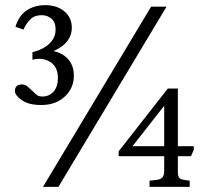

<svg xmlns="http://www.w3.org/2000/svg" viewBox="-20 -726 802 746"><path d="M140 -318Q91 -318 64.5 -337Q38 -356 38 -372Q38 -393 56 -397Q74 -401 87 -390L111 -368Q120 -359 126 -355Q132 -351 145 -351Q171 -351 188 -370Q205 -389 205 -423Q205 -466 175.5 -485Q146 -504 106 -494V-523Q149 -534 172.5 -557Q196 -580 196 -611Q196 -640 180 -653.5Q164 -667 142 -667Q114 -667 98 -651Q82 -635 71 -611L40 -622Q53 -665 83.5 -685.5Q114 -706 156 -706Q201 -706 230 -682Q259 -658 259 -618Q259 -586 237 -561Q215 -536 168 -520L169 -530Q213 -527 240 -501Q267 -475 267 -432Q267 -384 232 -351Q197 -318 140 -318ZM147 0 567 -700H627L207 0ZM561 0V-24L588 -27Q605 -29 611.5 -37Q618 -45 618 -64V-119H441V-138L632 -382H671V-158H733V-144L722 -119H671V-59Q671 -42 676 -35.5Q681 -29 697 -27L717 -24V0ZM618 -140V-331L625 -324L483 -143L465 -158H629Z"/></svg>

Font: Hedvig Letters Serif 18pt
Style: Regular
Weight: 400
Designer: Alexander Örn & Tor Weibull
Foundry: Kanon Foundry
Version: Version 1.000